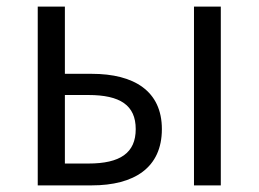

<svg xmlns="http://www.w3.org/2000/svg" viewBox="-20 -560 781 580"><path d="M94 0H257C385 0 469 -53 469 -170C469 -285 385 -337 257 -337H176V-540H94ZM176 -66V-273H247C343 -273 390 -242 390 -170C390 -98 343 -66 247 -66ZM566 0H647V-540H566Z"/></svg>

Font: Noto Sans JP DemiLight
Style: Regular
Weight: 350
Designer: Ryoko NISHIZUKA 西塚涼子 (kana, bopomofo & ideographs); Paul D. Hunt (Latin, Greek & Cyrillic); Sandoll Communications 산돌커뮤니
Foundry: Adobe
Version: Version 2.004;hotconv 1.0.118;makeotfexe 2.5.65603